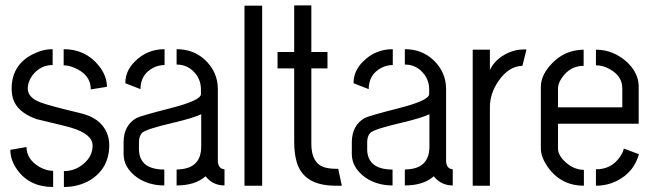

<svg xmlns="http://www.w3.org/2000/svg" viewBox="-20 -708 2494 732"><path d="M19.5 -136.7 81.1 -147.5Q81.1 -100.6 130.9 -71.3Q157.2 -56.6 182.6 -56.6V4.9Q92.8 4.9 45.9 -60.5Q19.5 -96.7 19.5 -136.7ZM24.4 -370.1Q24.4 -460 104.5 -501Q142.6 -520.5 180.7 -520.5V-460Q134.8 -460 104.5 -421.9Q85.9 -397.5 85.9 -370.1Q85.9 -335.9 134.8 -317.4Q165 -305.7 287.1 -276.4Q362.3 -258.8 386.7 -203.1Q396.5 -180.7 396.5 -155.3Q396.5 -65.4 322.3 -20.5Q278.3 4.9 223.6 4.9V-55.7Q271.5 -55.7 306.6 -90.8Q333 -117.2 333 -153.3Q333 -196.3 252.9 -220.7Q230.5 -227.5 179.7 -239.3Q138.7 -249 119.1 -253.9Q44.9 -280.3 29.3 -333Q24.4 -350.6 24.4 -370.1ZM222.7 -459V-520.5Q305.7 -520.5 356.4 -458Q387.7 -418.9 387.7 -377L326.2 -367.2Q326.2 -422.9 264.6 -449.2Q241.2 -459 222.7 -459Z M451.2 -121.1Q451.2 -68.4 502.9 -31.2Q546.9 -1 606.4 -1V-61.5Q527.3 -61.5 512.7 -115.2Q509.8 -126 509.8 -136.7V-168Q510.7 -190.4 521.5 -201.2Q536.1 -215.8 637.7 -239.3Q719.7 -258.8 747.1 -272.5V-149.4Q747.1 -68.4 666 -62.5Q659.2 -61.5 653.3 -61.5V-1Q722.7 -1 761.7 -34.2Q762.7 -35.2 763.7 -36.1Q791 -1 835.9 -1V-62.5Q811.5 -64.5 810.5 -94.7V-368.2Q810.5 -433.6 761.7 -479.5Q717.8 -520.5 653.3 -520.5V-461.9Q700.2 -461.9 728.5 -422.9Q746.1 -398.4 746.1 -367.2V-349.6Q747.1 -325.2 627.9 -294.9Q516.6 -266.6 500 -257.8Q452.1 -230.5 451.2 -167ZM458 -390.6 515.6 -368.2Q515.6 -423.8 563.5 -449.2Q584 -460 607.4 -460V-520.5Q541 -520.5 494.1 -473.6Q457 -436.5 458 -390.6Z M912.1 0V-686.5H979.5V0Z M1038.1 -447.3V-509.8H1101.6V-687.5H1167V-509.8H1228.5V-447.3H1167V-159.2Q1167 -86.9 1215.8 -70.3Q1235.4 -64.5 1260.7 -64.5H1269.5L1283.2 0H1256.8Q1137.7 -1 1111.3 -89.8Q1101.6 -122.1 1101.6 -168.9V-447.3Z M1321.3 -121.1Q1321.3 -68.4 1373 -31.2Q1417 -1 1476.6 -1V-61.5Q1397.5 -61.5 1382.8 -115.2Q1379.9 -126 1379.9 -136.7V-168Q1380.9 -190.4 1391.6 -201.2Q1406.2 -215.8 1507.8 -239.3Q1589.8 -258.8 1617.2 -272.5V-149.4Q1617.2 -68.4 1536.1 -62.5Q1529.3 -61.5 1523.4 -61.5V-1Q1592.8 -1 1631.8 -34.2Q1632.8 -35.2 1633.8 -36.1Q1661.1 -1 1706.1 -1V-62.5Q1681.6 -64.5 1680.7 -94.7V-368.2Q1680.7 -433.6 1631.8 -479.5Q1587.9 -520.5 1523.4 -520.5V-461.9Q1570.3 -461.9 1598.6 -422.9Q1616.2 -398.4 1616.2 -367.2V-349.6Q1617.2 -325.2 1498 -294.9Q1386.7 -266.6 1370.1 -257.8Q1322.3 -230.5 1321.3 -167ZM1328.1 -390.6 1385.7 -368.2Q1385.7 -423.8 1433.6 -449.2Q1454.1 -460 1477.5 -460V-520.5Q1411.1 -520.5 1364.3 -473.6Q1327.1 -436.5 1328.1 -390.6Z M1782.2 0V-518.6H1847.7V-441.4Q1868.2 -483.4 1916 -505.9Q1945.3 -519.5 1976.6 -519.5H1987.3L1971.7 -457Q1919.9 -456.1 1879.9 -398.4Q1847.7 -350.6 1847.7 -299.8V0Z M2042 -141.6V-378.9Q2043 -423.8 2085 -466.8Q2133.8 -517.6 2205.1 -518.6V-457Q2153.3 -457 2122.1 -411.1Q2107.4 -389.6 2107.4 -371.1V-298.8H2352.5V-371.1Q2352.5 -418 2304.7 -444.3Q2279.3 -459 2252 -459V-518.6Q2318.4 -518.6 2371.1 -470.7Q2414.1 -429.7 2415 -379.9V-236.3H2107.4V-141.6Q2107.4 -113.3 2141.6 -85Q2171.9 -60.5 2206.1 -60.5V0Q2119.1 0 2068.4 -71.3Q2042 -109.4 2042 -141.6ZM2252 0V-62.5Q2313.5 -62.5 2345.7 -113.3Q2355.5 -127.9 2358.4 -141.6L2416 -120.1Q2396.5 -50.8 2332 -18.6Q2294.9 0 2252 0Z"/></svg>

Font: Post No Bills Jaffna Medium
Style: Regular
Weight: 500
Designer: Kosala Senevirathne, Siva Puranthara, Lasantha Premarathna, Tharique Azeez
Foundry: Mooniak
Version: Version 1.220 ; ttfautohint (v1.6)